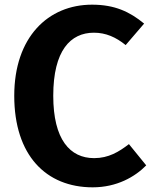

<svg xmlns="http://www.w3.org/2000/svg" viewBox="-20 -785 657 822"><path d="M374 -765C186 -765 41 -626 41 -375C41 -120 177 17 377 17C480 17 558 -28 606 -77L532 -168C489 -135 445 -108 383 -108C280 -108 208 -187 208 -375C208 -569 282 -645 382 -645C433 -645 476 -626 518 -592L597 -684C535 -735 471 -765 374 -765Z"/></svg>

Font: Glow Sans SC Normal
Style: Bold
Weight: 700
Designer: Ryoko NISHIZUKA (kana, bopomofo & ideographs); Paul D. Hunt (Latin, Greek & Cyrillic); Sandoll Communications, Soo-young
Version: Version 0.93